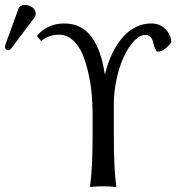

<svg xmlns="http://www.w3.org/2000/svg" viewBox="-70 -753 744 776"><path d="M32.2 -732.9Q47.9 -732.9 61 -722.9Q74.2 -712.9 74.2 -698.2Q74.2 -688 67.9 -680.2L-23.9 -558.1Q-30.3 -549.8 -36.1 -549.8Q-42 -549.8 -45.9 -553.7Q-49.8 -557.6 -49.8 -563Q-49.8 -567.4 -47.9 -573.2L3.9 -715.8Q9.8 -732.9 32.2 -732.9ZM304.2 -200.2V-297.9Q304.2 -335.4 300.5 -374.8Q296.9 -414.1 287.1 -457.8Q277.3 -501.5 262.9 -535.2Q248.5 -568.8 224.1 -590.8Q199.7 -612.8 168.9 -612.8Q127 -612.8 96.2 -586.9L79.1 -607.9Q121.6 -658.2 189.9 -658.2Q260.3 -658.2 300 -603.5Q339.8 -548.8 353 -455.1H355Q361.8 -483.4 372.3 -510.7Q382.8 -538.1 399.2 -565.2Q415.5 -592.3 435.5 -612.5Q455.6 -632.8 482.9 -645.5Q510.3 -658.2 541 -658.2Q577.1 -658.2 599.6 -634.5Q622.1 -610.8 622.1 -582Q612.3 -567.4 596.9 -555.7Q581.5 -543.9 566.9 -543.9Q563 -543.9 557.9 -554.4Q552.7 -564.9 549.8 -579.1Q543 -611.8 517.1 -611.8Q495.1 -611.8 472.4 -587.9Q449.7 -564 431.4 -525.6Q413.1 -487.3 401.6 -435.3Q390.1 -383.3 390.1 -331.1V-200.2Q390.1 -71.3 399.9 0L397.9 2.9Q377.9 0 347.2 0Q333.5 0 320.6 0.7Q307.6 1.5 301.8 2L295.9 2.9L293.9 0Q304.2 -71.3 304.2 -200.2Z"/></svg>

Font: Linear Smooth
Style: Regular
Weight: 400
Designer: Philipp H. Poll, Flanker
Foundry: Philipp H. Poll, reworked by Flanker
Version: Version 1.061 | FøM Fix